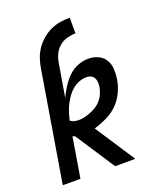

<svg xmlns="http://www.w3.org/2000/svg" viewBox="-138 -832 775 920"><g transform="rotate(-20 250.0 -371.5)"><path d="M22 0 115 -561Q119 -586 127 -610Q135 -634 150 -656Q165 -678 185.5 -695.5Q206 -713 229.5 -724Q253 -735 278.5 -739Q304 -743 328 -743V-663Q307 -663 285 -657Q263 -651 246 -637Q229 -623 218.5 -602.5Q208 -582 205 -561L176 -389Q188 -415 204 -440Q220 -465 240.5 -485.5Q261 -506 288.5 -517Q316 -528 344 -528Q370 -528 393 -517.5Q416 -507 428.5 -486.5Q441 -466 442.5 -440Q444 -414 440 -388Q435 -356 420 -324Q405 -292 380 -267.5Q355 -243 323.5 -228Q292 -213 259 -203L392 0H289L158 -200Q155 -201 152 -202.5Q149 -204 146 -205L112 0ZM201 -267Q217 -267 233 -271Q249 -275 265 -281.5Q281 -288 295.5 -297.5Q310 -307 321 -320.5Q332 -334 338.5 -349.5Q345 -365 348 -381Q350 -393 349.5 -405Q349 -417 344 -427Q339 -437 328.5 -442.5Q318 -448 306 -448Q287 -448 268 -441Q249 -434 233 -420.5Q217 -407 205 -390Q193 -373 184 -354.5Q175 -336 169 -317Q163 -298 159 -279Q168 -273 178.5 -270Q189 -267 201 -267Z"/></g></svg>

Font: Iosevka Term Curly Medium
Style: Italic
Weight: 500
Italic angle: -9°
Designer: Belleve Invis
Foundry: Belleve Invis
Version: Version 32.3.0